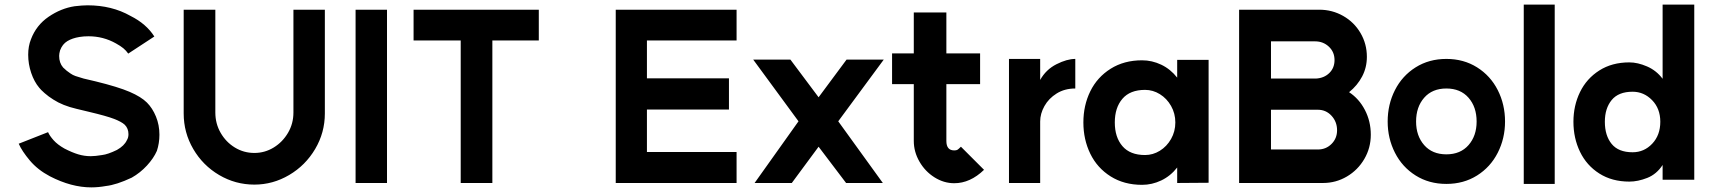

<svg xmlns="http://www.w3.org/2000/svg" viewBox="-20 -778 7418 831"><path d="M482 -590Q427 -621 363 -621Q342 -621 324 -618Q293 -613 271.5 -600Q250 -587 240 -560Q236 -546 236 -536Q236 -506 253 -486Q268 -471 285 -460Q295 -453 306.5 -449Q318 -445 342 -438L393 -426Q491 -402 541 -380.5Q591 -359 616 -334Q640 -310 655 -273.5Q670 -237 670 -195Q670 -158 659 -125Q645 -93 616 -61.5Q587 -30 550 -9Q484 22 439 27Q406 33 375 33Q289 33 196 -15Q143 -43 109 -83.5Q75 -124 61 -156L188 -206Q195 -190 212 -171Q229 -152 259 -135Q292 -118 318.5 -110Q345 -102 373 -102Q392 -102 422 -107Q447 -110 486 -129Q518 -147 529 -171Q536 -182 536 -197Q536 -222 520 -238Q506 -251 473.5 -263.5Q441 -276 365 -294L311 -307Q251 -321 211 -347Q190 -360 173 -375Q156 -390 150 -398Q128 -424 115 -462.5Q102 -501 102 -541Q102 -578 114 -608Q137 -669 190.5 -705.5Q244 -742 303 -751Q337 -755 359 -755Q464 -755 545 -709Q613 -675 648 -620L535 -546Q526 -559 514 -569Q502 -579 482 -590Z M1081 21Q999 21 928.5 -20.5Q858 -62 816.5 -133Q775 -204 775 -287V-736H912V-291Q912 -243 935 -203Q958 -163 996.5 -139.5Q1035 -116 1081 -116Q1126 -116 1164.5 -139.5Q1203 -163 1226.5 -203Q1250 -243 1250 -291V-736H1386V-287Q1386 -204 1344 -133Q1302 -62 1231.5 -20.5Q1161 21 1081 21Z M1655 -736V14H1519V-736Z M2312 -603H2111V14H1974V-603H1770V-736H2312Z M3168 -603H2780V-439H3135V-304H2780V-120H3168V14H2645V-736H3168Z M3608 -253 3801 14H3642L3523 -143L3407 14H3246L3436 -253L3240 -520H3401L3523 -357L3644 -520H3805Z M4110 15Q4065 15 4024.5 -10.5Q3984 -36 3959.5 -78.5Q3935 -121 3935 -168V-414H3841V-547H3935V-724H4076V-547H4222V-414H4076V-168Q4076 -127 4110 -127Q4119 -127 4123.5 -129.5Q4128 -132 4139 -143L4239 -43Q4179 15 4110 15Z M4634 -523V-395Q4588 -395 4553.5 -373.5Q4519 -352 4500.5 -319Q4482 -286 4482 -252V14H4347V-523H4482V-432Q4507 -477 4552.5 -500Q4598 -523 4634 -523Z M5067 -248Q5067 -287 5048.5 -319.5Q5030 -352 5000 -370.5Q4970 -389 4936 -389Q4871 -389 4838 -350.5Q4805 -312 4805 -248Q4805 -184 4838 -145.5Q4871 -107 4936 -107Q4970 -107 5000 -125.5Q5030 -144 5048.5 -176.5Q5067 -209 5067 -248ZM4923 -517Q4966 -517 5006 -498Q5046 -479 5075 -442V-519H5211V13L5075 14V-53Q5046 -16 5006 3Q4966 22 4923 22Q4845 22 4787 -14.5Q4729 -51 4699 -112.5Q4669 -174 4669 -248Q4669 -322 4699 -383Q4729 -444 4787 -480.5Q4845 -517 4923 -517Z M5343 14H5706Q5762 14 5809.5 -14Q5857 -42 5885 -90Q5913 -138 5913 -195Q5913 -253 5887.5 -302Q5862 -351 5819 -379Q5855 -408 5875.5 -447Q5896 -486 5896 -532Q5896 -588 5868.5 -635Q5841 -682 5793.5 -709Q5746 -736 5690 -736H5343ZM5481 -303H5684Q5719 -303 5743 -277Q5767 -251 5767 -214Q5767 -179 5743 -155Q5719 -131 5684 -131H5481ZM5481 -599H5672Q5707 -599 5731.5 -576Q5756 -553 5756 -518Q5756 -484 5733.5 -462Q5711 -440 5676 -438H5481Z M6371 -252Q6371 -315 6336 -355Q6301 -395 6240 -395Q6179 -395 6144 -355Q6109 -315 6109 -252Q6109 -190 6144 -150Q6179 -110 6240 -110Q6301 -110 6336 -150Q6371 -190 6371 -252ZM6240 -523Q6315 -523 6373 -486.5Q6431 -450 6462.5 -388Q6494 -326 6494 -252Q6494 -179 6462.5 -117Q6431 -55 6373 -18.5Q6315 18 6240 18Q6165 18 6107 -18.5Q6049 -55 6017.5 -117Q5986 -179 5986 -252Q5986 -326 6017.5 -388Q6049 -450 6107 -486.5Q6165 -523 6240 -523Z M6709 -758V18H6575V-758Z M7166 -251Q7166 -308 7130.5 -344.5Q7095 -381 7046 -381Q6985 -381 6955.5 -345Q6926 -309 6926 -251Q6926 -191 6955.5 -155Q6985 -119 7046 -119Q7096 -119 7131 -156Q7166 -193 7166 -251ZM7032 -508Q7068 -508 7108.5 -490.5Q7149 -473 7176 -437V-758H7313V0H7176V-64Q7150 -24 7109.5 -8Q7069 8 7032 8Q6957 8 6902 -27Q6847 -62 6818.5 -121Q6790 -180 6790 -251Q6790 -321 6818.5 -379.5Q6847 -438 6902 -473Q6957 -508 7032 -508Z"/></svg>

Font: SUIT ExtraBold
Style: Regular
Weight: 800
Designer: Sunn Youn; Korean Glyphs from Source Han Sans (Sandoll Communications; Soo-young Jang, Joo-yeon Kang)
Foundry: Sunn
Version: Version 1.008